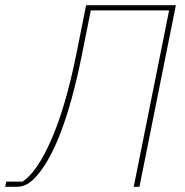

<svg xmlns="http://www.w3.org/2000/svg" viewBox="-60 -718 712 738"><path d="M-40 0 -36 -20H27Q83 -57 138 -183Q193 -309 234 -513L271 -698H616L476 0H454L590 -678H289L256 -513Q182 -142 70 -30Q40 0 5 0Z"/></svg>

Font: IBM Plex Sans Thin
Style: Italic
Weight: 100
Italic angle: -11.31°
Designer: Mike Abbink, Paul van der Laan, Pieter van Rosmalen
Foundry: Bold Monday
Version: Version 3.0